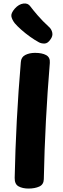

<svg xmlns="http://www.w3.org/2000/svg" viewBox="-20 -1077 365 1114"><path d="M100.9 -716.9Q102.7 -745.7 126.8 -758Q150.9 -770.3 183.4 -770.3Q224.2 -770.3 247.9 -757.2Q271.7 -744.1 269.1 -712Q255.4 -547.9 246.4 -375.5Q237.4 -203.1 234.2 -37.2Q233.4 -6.1 207.7 5.4Q181.9 17 145.4 17Q111.1 17 87.8 4.3Q64.4 -8.4 65.2 -45.2Q68.4 -204.7 77.4 -376.8Q86.4 -548.9 100.9 -716.9ZM206.3 -831.3Q182.8 -843.8 155.1 -863.5Q127.4 -883.2 103.1 -904.8Q78.7 -926.4 65.2 -942.7Q49.9 -962.8 46.1 -981.2Q42.3 -999.7 66 -1027.2Q89.1 -1052.9 115.8 -1056.4Q142.4 -1059.9 156.1 -1039.9Q168.7 -1022.6 197.6 -988.9Q226.4 -955.3 264.7 -920.2Q278.7 -907.9 283.2 -888Q287.8 -868.1 272.3 -847.6Q257 -825 238.7 -824.4Q220.3 -823.9 206.3 -831.3Z"/></svg>

Font: Playpen Sans Hebrew
Style: Regular
Weight: 400
Designer: Tom Grace, Laura Meseguer, Veronika Burian, José Scaglione
Foundry: TypeTogether
Version: Version 2.000